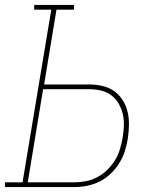

<svg xmlns="http://www.w3.org/2000/svg" viewBox="-38 -755 658 775"><path d="M-18 0V-19H53L169 -716H100V-735H261V-716H190L140 -414H322Q349 -414 375.5 -408Q402 -402 422.5 -387.5Q443 -373 457 -351Q471 -329 477 -304Q483 -279 482.5 -251Q482 -223 478 -196Q474 -171 466 -145.5Q458 -120 443.5 -96.5Q429 -73 408.5 -53.5Q388 -34 363.5 -22Q339 -10 313 -5Q287 0 261 0ZM74 -19H261Q284 -19 308 -23.5Q332 -28 354 -39.5Q376 -51 394.5 -69Q413 -87 426 -108Q439 -129 446 -152.5Q453 -176 457 -199Q461 -223 462 -247.5Q463 -272 457.5 -295Q452 -318 440.5 -337.5Q429 -357 411 -370.5Q393 -384 369.5 -389.5Q346 -395 322 -395H136Z"/></svg>

Font: Iosevka Curly Slab ThEx
Style: Italic
Weight: 100
Width: 7
Italic angle: -9°
Monospace: yes
Designer: Belleve Invis
Foundry: Belleve Invis
Version: Version 11.1.0; ttfautohint (v1.8.3)